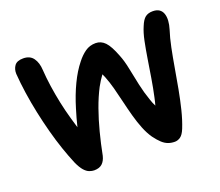

<svg xmlns="http://www.w3.org/2000/svg" viewBox="-120 -884 1222 1067"><g transform="rotate(-20 491.0 -350.0)"><path d="M744 12Q723 12 705 5.5Q687 -1 670 -16.5Q653 -32 633 -59Q613 -88 598 -125.5Q583 -163 571 -206.5Q559 -250 548.5 -295Q538 -340 527 -381.5Q516 -423 502 -458Q498 -468 493 -478Q473 -451 455 -418Q429 -368 408 -309Q387 -250 370 -184.5Q353 -119 340 -52Q333 -23 316 -7.5Q299 8 268 8Q256 8 240.5 2.5Q225 -3 210 -20Q195 -37 180 -70Q161 -115 142.5 -169Q124 -223 108 -283Q92 -343 79 -404.5Q66 -466 57 -527Q48 -588 44 -644Q43 -672 57.5 -692Q72 -712 109 -712Q149 -712 168.5 -684.5Q188 -657 190 -614Q193 -567 200.5 -515.5Q208 -464 219 -411.5Q230 -359 245 -307Q253 -278 262 -249Q275 -302 290 -350Q312 -423 341 -483.5Q370 -544 404 -586Q427 -616 454 -635Q481 -654 516 -654Q548 -654 571.5 -629.5Q595 -605 619 -542Q634 -505 643.5 -456.5Q653 -408 664.5 -355.5Q676 -303 693 -255Q700 -233 710 -214Q716 -235 721 -259Q732 -309 741 -364Q750 -419 758.5 -473Q767 -527 776.5 -573Q786 -619 800 -651Q814 -686 831 -699Q848 -712 875 -712Q899 -712 913.5 -702Q928 -692 934 -674Q940 -656 938.5 -633Q937 -610 929 -584Q915 -541 904 -487Q893 -433 883 -374Q873 -315 862 -255.5Q851 -196 837.5 -141.5Q824 -87 806 -42Q793 -10 777 1Q761 12 744 12Z"/></g></svg>

Font: Shantell Sans Light SemiBold
Style: Regular
Weight: 600
Version: Version 1.008;[ac192a2d6]